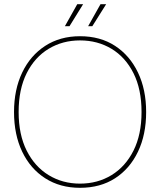

<svg xmlns="http://www.w3.org/2000/svg" viewBox="-20 -885 765 917"><path d="M362 12Q267 12 196 -33.5Q125 -79 86 -160.5Q47 -242 47 -350Q47 -457 86 -538.5Q125 -620 196 -666Q267 -712 362 -712Q459 -712 529.5 -666Q600 -620 639 -538.5Q678 -457 678 -350Q678 -242 639 -160.5Q600 -79 529.5 -33.5Q459 12 362 12ZM362 -8Q446 -8 512.5 -48.5Q579 -89 617.5 -165.5Q656 -242 656 -350Q656 -459 617.5 -535.5Q579 -612 512.5 -652Q446 -692 362 -692Q279 -692 212.5 -652Q146 -612 107.5 -535.5Q69 -459 69 -350Q69 -242 107.5 -165.5Q146 -89 212.5 -48.5Q279 -8 362 -8ZM401 -760 460 -865H487L421 -760ZM290 -760 349 -865H377L312 -760Z"/></svg>

Font: DM Sans 9pt Thin
Style: Regular
Weight: 250
Version: Version 4.004;gftools[0.9.30]